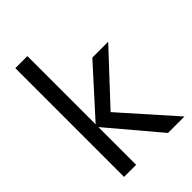

<svg xmlns="http://www.w3.org/2000/svg" viewBox="-214 -810 899 899"><g transform="rotate(-45 236.0 -360.0)"><path d="M352 0 141 -250V0H61V-720H141V-268L351 -500H456L231 -259L461 0Z"/></g></svg>

Font: TASA Orbiter Display
Style: Regular
Weight: 400
Designer: Weizhong Zhang
Version: Version 1.000;Glyphs 3.1.2 (3151)